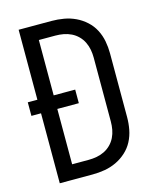

<svg xmlns="http://www.w3.org/2000/svg" viewBox="-111 -812 722 888"><g transform="rotate(-15 250.0 -367.5)"><path d="M64 0V-335H18V-400H64V-735H222Q251 -735 280 -730Q309 -725 335.5 -712.5Q362 -700 384 -680Q406 -660 419.5 -634Q433 -608 438.5 -579Q444 -550 444 -521V-215Q444 -185 438.5 -156Q433 -127 419.5 -101Q406 -75 384 -55Q362 -35 335.5 -22.5Q309 -10 280 -5Q251 0 221 0ZM142 -70H221Q241 -70 260 -73.5Q279 -77 296.5 -85.5Q314 -94 328 -108Q342 -122 350.5 -139.5Q359 -157 362.5 -176Q366 -195 366 -215V-521Q366 -540 362.5 -559Q359 -578 350.5 -595.5Q342 -613 328 -627Q314 -641 296.5 -649.5Q279 -658 260 -661.5Q241 -665 221 -665H142V-400H245V-335H142Z"/></g></svg>

Font: Iosevka SS18
Style: Regular
Weight: 400
Monospace: yes
Designer: Belleve Invis
Foundry: Belleve Invis
Version: Version 25.1.1; ttfautohint (v1.8.4)